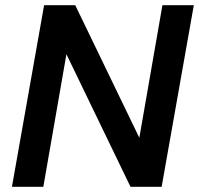

<svg xmlns="http://www.w3.org/2000/svg" viewBox="-20 -720 767 740"><path d="M26 0 150 -700H270L517 -189L606 -700H727L603 0H483L236 -511L147 0Z"/></svg>

Font: DM Sans 18pt SemiBold
Style: Italic
Weight: 600
Italic angle: -10°
Designer: Colophon Foundry, Jonny Pinhorn
Foundry: Colophon Foundry
Version: Version 4.004;gftools[0.9.30]